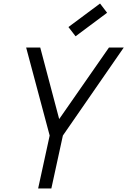

<svg xmlns="http://www.w3.org/2000/svg" viewBox="-20 -1070 722 1090"><path d="M196.5 0 262 -300.5 128.5 -800H208.5L316 -394L598.5 -800H682.5L337 -300.5L271.5 0ZM409 -864 368.5 -916.5 548 -1050 588 -997.5Z"/></svg>

Font: Victor Mono Thin
Style: Italic
Weight: 100
Italic angle: -12°
Monospace: yes
Designer: Rune Bjørnerås
Version: Version 1.561;gftools[0.9.30]